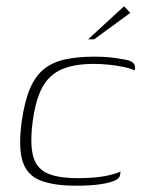

<svg xmlns="http://www.w3.org/2000/svg" viewBox="-20 -585 457 610"><path d="M222 5Q150 5 107.5 -12Q65 -29 51.5 -73.5Q38 -118 49 -199Q58 -263 75 -303Q92 -343 119 -365Q146 -387 185.5 -396Q225 -405 280 -405Q306 -405 327.5 -403Q349 -401 375 -396Q389 -394 397 -389.5Q405 -385 407.5 -379Q410 -373 408 -361Q397 -367 374 -372Q351 -377 325.5 -379.5Q300 -382 279 -382Q215 -382 175.5 -364.5Q136 -347 114.5 -307.5Q93 -268 84 -200Q75 -132 84.5 -92Q94 -52 128 -35.5Q162 -19 228 -19Q259 -19 284.5 -21.5Q310 -24 330 -29Q350 -34 363 -40L361 -27Q359 -17 341.5 -10Q324 -3 294 1Q264 5 222 5ZM260 -460 374 -565 394 -544 279 -460Z"/></svg>

Font: Genos ExtraLight
Style: Italic
Weight: 250
Italic angle: -8°
Designer: Robert E. Leuschke
Foundry: Robert E. Leuschke
Version: Version 1.010